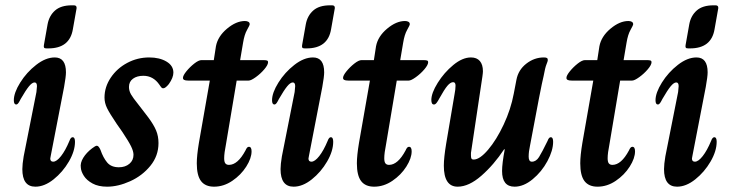

<svg xmlns="http://www.w3.org/2000/svg" viewBox="-20 -692 2753 722"><path d="M145 -522 159 -601Q165 -633 187 -652.5Q209 -672 250 -672H258Q269 -672 268 -661L254 -582Q242 -510 162 -510H155Q148 -510 146 -512.5Q144 -515 145 -522ZM64 -56Q64 -74 69 -104L117 -346Q119 -364 119 -368Q119 -382 110 -382Q101 -382 89 -367.5Q77 -353 58 -320Q57 -318 53.5 -311.5Q50 -305 47 -302Q44 -299 41 -299Q32 -299 32 -315Q32 -343 56 -381.5Q80 -420 116 -448Q152 -476 186 -476Q228 -476 228 -420Q228 -404 221 -365L171 -107Q169 -99 169 -96Q169 -84 180 -84Q193 -84 209.5 -105Q226 -126 241 -162Q246 -176 253 -176Q262 -176 262 -159Q262 -124 239 -84.5Q216 -45 181.5 -17.5Q147 10 113 10Q64 10 64 -56Z M284 -61Q281 -79 293 -98.5Q305 -118 326 -134Q339 -144 344 -144Q348 -144 351.5 -139.5Q355 -135 358 -128Q368 -99 383 -81Q398 -63 427 -63Q451 -63 466.5 -76Q482 -89 482 -110Q482 -123 473 -141.5Q464 -160 440 -196L419 -226Q392 -266 382.5 -285.5Q373 -305 373 -325Q373 -365 396.5 -400Q420 -435 458.5 -455.5Q497 -476 541 -476Q580 -476 606 -460.5Q632 -445 632 -419Q632 -400 615 -376Q602 -360 594 -360Q590 -360 588 -362Q586 -364 583.5 -367.5Q581 -371 579 -374Q556 -407 519 -407Q495 -407 480 -396Q465 -385 465 -365Q465 -350 473 -336.5Q481 -323 498 -302L515 -280L538 -250Q558 -223 567 -201.5Q576 -180 576 -154Q576 -106 545.5 -68.5Q515 -31 469.5 -10.5Q424 10 383 10Q350 10 328 -2Q306 -14 295.5 -30.5Q285 -47 284 -61Z M720 -78Q720 -107 728 -155L769 -389H688Q677 -389 672.5 -391.5Q668 -394 668 -399Q668 -408 681 -424Q694 -440 710.5 -453Q727 -466 738 -466H784L792 -518Q799 -555 833.5 -584Q868 -613 901 -613Q909 -613 914 -610Q919 -607 919 -601Q919 -597 909 -579.5Q899 -562 894 -531L883 -466H968Q980 -466 984 -464.5Q988 -463 988 -458Q988 -448 974 -431.5Q960 -415 942 -402Q924 -389 915 -389H870L830 -151Q823 -116 823 -97Q823 -83 827.5 -77.5Q832 -72 841 -72Q874 -72 903 -126Q906 -133 909 -136.5Q912 -140 916 -140Q926 -140 926 -123Q926 -97 906 -65.5Q886 -34 853.5 -12Q821 10 785 10Q752 10 736 -11Q720 -32 720 -78Z M1116 -522 1130 -601Q1136 -633 1158 -652.5Q1180 -672 1221 -672H1229Q1240 -672 1239 -661L1225 -582Q1213 -510 1133 -510H1126Q1119 -510 1117 -512.5Q1115 -515 1116 -522ZM1035 -56Q1035 -74 1040 -104L1088 -346Q1090 -364 1090 -368Q1090 -382 1081 -382Q1072 -382 1060 -367.5Q1048 -353 1029 -320Q1028 -318 1024.5 -311.5Q1021 -305 1018 -302Q1015 -299 1012 -299Q1003 -299 1003 -315Q1003 -343 1027 -381.5Q1051 -420 1087 -448Q1123 -476 1157 -476Q1199 -476 1199 -420Q1199 -404 1192 -365L1142 -107Q1140 -99 1140 -96Q1140 -84 1151 -84Q1164 -84 1180.5 -105Q1197 -126 1212 -162Q1217 -176 1224 -176Q1233 -176 1233 -159Q1233 -124 1210 -84.5Q1187 -45 1152.5 -17.5Q1118 10 1084 10Q1035 10 1035 -56Z M1322 -78Q1322 -107 1330 -155L1371 -389H1290Q1279 -389 1274.5 -391.5Q1270 -394 1270 -399Q1270 -408 1283 -424Q1296 -440 1312.5 -453Q1329 -466 1340 -466H1386L1394 -518Q1401 -555 1435.5 -584Q1470 -613 1503 -613Q1511 -613 1516 -610Q1521 -607 1521 -601Q1521 -597 1511 -579.5Q1501 -562 1496 -531L1485 -466H1570Q1582 -466 1586 -464.5Q1590 -463 1590 -458Q1590 -448 1576 -431.5Q1562 -415 1544 -402Q1526 -389 1517 -389H1472L1432 -151Q1425 -116 1425 -97Q1425 -83 1429.5 -77.5Q1434 -72 1443 -72Q1476 -72 1505 -126Q1508 -133 1511 -136.5Q1514 -140 1518 -140Q1528 -140 1528 -123Q1528 -97 1508 -65.5Q1488 -34 1455.5 -12Q1423 10 1387 10Q1354 10 1338 -11Q1322 -32 1322 -78Z M1649 -69Q1649 -99 1658 -153L1689 -336Q1693 -356 1693 -370Q1693 -383 1684 -383Q1674 -383 1662.5 -369.5Q1651 -356 1631 -320Q1627 -312 1622 -305.5Q1617 -299 1612 -299Q1602 -299 1602 -316Q1602 -342 1626 -380.5Q1650 -419 1684.5 -447.5Q1719 -476 1751 -476Q1773 -476 1784.5 -462.5Q1796 -449 1796 -424Q1796 -418 1794 -404L1751 -117V-107Q1751 -99 1753 -95.5Q1755 -92 1761 -92Q1784 -92 1815.5 -129Q1847 -166 1874 -223.5Q1901 -281 1912 -340L1922 -392Q1929 -429 1959 -452.5Q1989 -476 2025 -476Q2033 -476 2036.5 -474Q2040 -472 2040 -466Q2040 -462 2035 -450Q2030 -438 2024 -405Q2015 -370 1973 -144Q1968 -122 1968 -103Q1968 -84 1980 -84Q1996 -84 2007 -101.5Q2018 -119 2039 -162Q2044 -176 2051 -176Q2060 -176 2060 -159Q2060 -126 2038.5 -86Q2017 -46 1983 -18Q1949 10 1915 10Q1868 10 1868 -49Q1868 -77 1878 -130L1876 -131Q1837 -72 1790 -31Q1743 10 1701 10Q1649 10 1649 -69Z M2162 -78Q2162 -107 2170 -155L2211 -389H2130Q2119 -389 2114.5 -391.5Q2110 -394 2110 -399Q2110 -408 2123 -424Q2136 -440 2152.5 -453Q2169 -466 2180 -466H2226L2234 -518Q2241 -555 2275.5 -584Q2310 -613 2343 -613Q2351 -613 2356 -610Q2361 -607 2361 -601Q2361 -597 2351 -579.5Q2341 -562 2336 -531L2325 -466H2410Q2422 -466 2426 -464.5Q2430 -463 2430 -458Q2430 -448 2416 -431.5Q2402 -415 2384 -402Q2366 -389 2357 -389H2312L2272 -151Q2265 -116 2265 -97Q2265 -83 2269.5 -77.5Q2274 -72 2283 -72Q2316 -72 2345 -126Q2348 -133 2351 -136.5Q2354 -140 2358 -140Q2368 -140 2368 -123Q2368 -97 2348 -65.5Q2328 -34 2295.5 -12Q2263 10 2227 10Q2194 10 2178 -11Q2162 -32 2162 -78Z M2558 -522 2572 -601Q2578 -633 2600 -652.5Q2622 -672 2663 -672H2671Q2682 -672 2681 -661L2667 -582Q2655 -510 2575 -510H2568Q2561 -510 2559 -512.5Q2557 -515 2558 -522ZM2477 -56Q2477 -74 2482 -104L2530 -346Q2532 -364 2532 -368Q2532 -382 2523 -382Q2514 -382 2502 -367.5Q2490 -353 2471 -320Q2470 -318 2466.5 -311.5Q2463 -305 2460 -302Q2457 -299 2454 -299Q2445 -299 2445 -315Q2445 -343 2469 -381.5Q2493 -420 2529 -448Q2565 -476 2599 -476Q2641 -476 2641 -420Q2641 -404 2634 -365L2584 -107Q2582 -99 2582 -96Q2582 -84 2593 -84Q2606 -84 2622.5 -105Q2639 -126 2654 -162Q2659 -176 2666 -176Q2675 -176 2675 -159Q2675 -124 2652 -84.5Q2629 -45 2594.5 -17.5Q2560 10 2526 10Q2477 10 2477 -56Z"/></svg>

Font: Charm
Style: Bold
Weight: 700
Designer: Katatrad Aksorn Co.,Ltd.
Foundry: Cadson Demak Co.,Ltd.
Version: Version 1.001